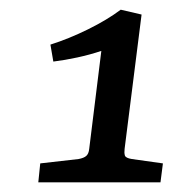

<svg xmlns="http://www.w3.org/2000/svg" viewBox="-20 -704 383 396"><path d="M237 -397Q236 -389 237.5 -383.5Q239 -378 252 -376L316 -367L311 -328H59L63 -367L142 -376Q153 -378 158 -382.5Q163 -387 164 -397L189 -599Q165 -591 139.5 -585.5Q114 -580 90 -577L84 -612Q122 -624 161.5 -643.5Q201 -663 229 -684L272 -674Z"/></svg>

Font: Yrsa Medium
Style: Italic
Weight: 500
Italic angle: -7.10001°
Designer: Anna Giedrys (Yrsa+Rasa design), David Brezina (Yrsa art-direction, Rasa art-direction, design)
Foundry: Rosetta Type Foundry
Version: Version 2.004